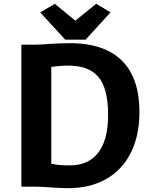

<svg xmlns="http://www.w3.org/2000/svg" viewBox="-20 -977 799 1005"><path d="M321.3 -769.5H428.2L558.6 -912.6L483.4 -957L374.5 -868.7L267.1 -957L190.4 -912.1ZM91.8 0H167C211.9 0 264.6 7.3 334 7.8C563 9.8 710 -137.7 710 -391.1C710 -618.7 594.7 -751 345.7 -751C264.6 -751 209 -743.2 165.5 -743.2H91.8ZM248.5 -120.1V-627C266.6 -628.4 300.8 -633.8 331.1 -633.8C476.1 -633.8 545.9 -567.9 545.9 -374.5C545.9 -189.5 466.3 -112.3 348.1 -111.3C312.5 -111.3 274.4 -113.3 248.5 -120.1Z"/></svg>

Font: Merriweather Sans
Style: Bold
Weight: 700
Designer: Eben Sorkin ( eben@eyebytes.com )
Foundry: Eben Sorkin
Version: Version 1.003